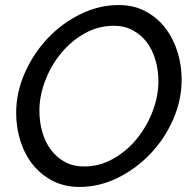

<svg xmlns="http://www.w3.org/2000/svg" viewBox="-20 -735 761 760"><path d="M295 5Q235 5 188 -19.5Q141 -44 109 -84.5Q77 -125 60.5 -178Q44 -231 44 -288Q44 -369 78 -446Q112 -523 168.5 -583Q225 -643 298.5 -679Q372 -715 450 -715Q510 -715 556.5 -690Q603 -665 634.5 -624Q666 -583 682.5 -530Q699 -477 699 -420Q699 -339 665.5 -262.5Q632 -186 575.5 -126.5Q519 -67 446 -31Q373 5 295 5ZM313 -76Q374 -76 428 -106.5Q482 -137 521.5 -185.5Q561 -234 584 -294Q607 -354 607 -413Q607 -457 595.5 -497Q584 -537 561.5 -567Q539 -597 506 -615Q473 -633 431 -633Q369 -633 315.5 -603Q262 -573 222 -524.5Q182 -476 159 -416Q136 -356 136 -296Q136 -252 147.5 -212Q159 -172 181.5 -142Q204 -112 237 -94Q270 -76 313 -76Z"/></svg>

Font: PTCRaleway Medium
Style: Italic
Weight: 500
Italic angle: -12°
Designer: Matt McInerney, Pablo Impallari, Rodrigo Fuenzalida
Foundry: Matt McInerney, Pablo Impallari, Rodrigo Fuenzalida
Version: Version 3.000g; ttfautohint (v1.5) -l 8 -r 28 -G 28 -x 14 -D